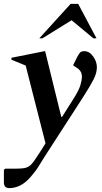

<svg xmlns="http://www.w3.org/2000/svg" viewBox="-45 -727 525 987"><path d="M3 240Q-25 240 -25 211V146L-18 140H35Q62 140 78 137.5Q94 135 106 126.5Q118 118 131 99.5Q144 81 165 48L189 10L87 -390L14 -420V-430L184 -464H187L270 -126H274L334 -221Q361 -264 368.5 -290Q376 -316 376 -332Q376 -350 368 -361.5Q360 -373 346 -381L332 -390V-394L354 -438Q363 -454 369 -459Q375 -464 388 -464Q414 -464 433.5 -437.5Q453 -411 453 -381Q453 -352 436.5 -319.5Q420 -287 383 -229L184 79Q169 102 160 117.5Q151 133 140.5 147.5Q130 162 112 183Q87 212 59.5 226Q32 240 3 240ZM157 -530 318 -707H357L451 -530H435L323 -623L173 -530Z"/></svg>

Font: Spectral SemiBold
Style: Italic
Weight: 600
Italic angle: -10°
Designer: Jean-Baptiste Levee
Foundry: Production Type
Version: Version 2.001